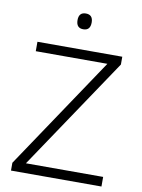

<svg xmlns="http://www.w3.org/2000/svg" viewBox="-98 -977 771 1043"><g transform="rotate(10 287.5 -455.5)"><path d="M536 0H37V-43L452 -662H57V-714H525V-671L110 -53H536ZM290 -911Q329 -911 329 -868Q329 -824 290 -824Q251 -824 251 -868Q251 -911 290 -911Z"/></g></svg>

Font: Noto Sans Bengali UI Light
Style: Regular
Weight: 300
Designer: Jelle Bosma - Monotype Design Team
Foundry: Monotype Imaging Inc.
Version: Version 2.003; ttfautohint (v1.8.4.7-5d5b)